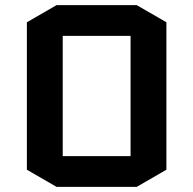

<svg xmlns="http://www.w3.org/2000/svg" viewBox="-20 -725 755 750"><path d="M630 -62 514 5H201L85 -62V-638L201 -705H514L630 -638ZM225 -585V-115H490V-585Z"/></svg>

Font: Quantico
Style: Bold
Weight: 700
Designer: Matt Desmond
Foundry: MADtype
Version: Version 2.002